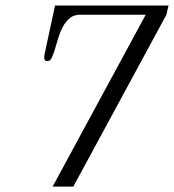

<svg xmlns="http://www.w3.org/2000/svg" viewBox="-20 -687 641 707"><path d="M182.6 -666.5H600.6L592.8 -632.8L250 0H173.8L516.6 -632.8H274.9Q252 -632.8 236.8 -620.1Q221.7 -607.4 211.4 -588.4Q201.2 -569.3 194.6 -547.4Q188 -525.4 182.4 -506.3Q176.8 -487.3 170.7 -474.6Q164.6 -461.9 155.8 -461.9Q144.5 -461.9 143.3 -470Q142.1 -478 144 -486.8Z"/></svg>

Font: Atsinvsda
Style: Italic
Weight: 400
Italic angle: -12°
Designer: Al Webster
Foundry: Al Webster and Michael Everson
Version: Version 2.000